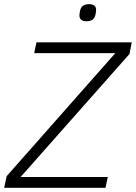

<svg xmlns="http://www.w3.org/2000/svg" viewBox="-38 -901 652 921"><path d="M377 -799Q343 -799 343 -827Q343 -835 346 -849Q352 -881 389 -881Q423 -881 423 -853Q423 -845 420 -831Q414 -799 377 -799ZM479 -52 468 0H-18L-6 -56L515 -646H126L137 -698H594L583 -642L61 -52Z"/></svg>

Font: IBM Plex Sans Light
Style: Italic
Weight: 300
Italic angle: -11.31°
Designer: Mike Abbink, Paul van der Laan, Pieter van Rosmalen
Foundry: Bold Monday
Version: Version 3.0